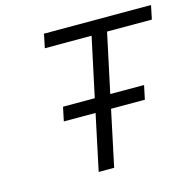

<svg xmlns="http://www.w3.org/2000/svg" viewBox="-104 -817 935 924"><g transform="rotate(-15 363.5 -355.5)"><path d="M193.8 -710.9H727.1L712.9 -642.1H489.7L426.8 -347.7H595.2L580.6 -278.3H412.1L353 0H275.9L335 -278.3H176.8L191.4 -347.7H349.6L412.6 -642.1H179.7Z"/></g></svg>

Font: Tuffy
Style: Italic
Weight: 400
Italic angle: -12°
Designer: Thatcher Ulrich, Karoly Barta and Michael Everson
Version: Version 001.271